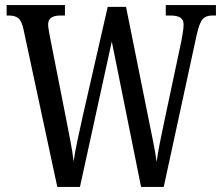

<svg xmlns="http://www.w3.org/2000/svg" viewBox="-20 -734 872 754"><path d="M72 -620Q65 -652 52 -662.5Q39 -673 16 -673H6V-714H235V-673H217Q169 -673 169 -638Q169 -628 171.5 -615Q174 -602 176 -590L241 -260Q250 -214 257.5 -175Q265 -136 269 -100Q275 -140 285 -186.5Q295 -233 307 -287L403 -707H475L563 -269Q573 -219 581.5 -177.5Q590 -136 595 -98Q600 -133 606.5 -166.5Q613 -200 623 -247L692 -572Q695 -586 698 -606Q701 -626 701 -637Q701 -657 688 -665Q675 -673 649 -673H631V-714H828V-673H812Q789 -673 776 -659Q763 -645 752 -595L623 0H534L419 -571L294 0H205Z"/></svg>

Font: Noto Serif ExtraCondensed
Style: Regular
Weight: 400
Width: 2
Designer: Monotype Design Team
Foundry: Monotype Imaging Inc.
Version: Version 2.015